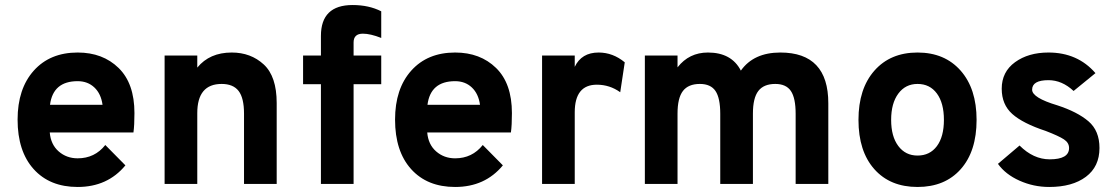

<svg xmlns="http://www.w3.org/2000/svg" viewBox="-20 -732 4445 764"><path d="M289 12Q178 12 114 -59Q50 -130 50 -256Q50 -379 114.5 -451Q179 -523 289 -523Q389 -523 452 -461.5Q515 -400 515 -282Q515 -233 511 -205H178Q182 -157 213.5 -129.5Q245 -102 289 -102Q357 -102 399 -155L479 -74Q408 12 289 12ZM388 -315Q382 -359 355.5 -384Q329 -409 289 -409Q191 -409 179 -315Z M951 -280Q951 -342 929.5 -370Q908 -398 862 -398Q765 -398 765 -282V0H635V-511H765V-463Q814 -523 902 -523Q978 -523 1029.5 -475.5Q1081 -428 1081 -322V0H951Z M1387 0H1257V-397H1186V-511H1257V-589Q1257 -712 1383 -712Q1448 -712 1497 -687V-581Q1454 -598 1424 -598Q1387 -598 1387 -563V-511H1497V-397H1387Z M1791 12Q1680 12 1616 -59Q1552 -130 1552 -256Q1552 -379 1616.5 -451Q1681 -523 1791 -523Q1891 -523 1954 -461.5Q2017 -400 2017 -282Q2017 -233 2013 -205H1680Q1684 -157 1715.5 -129.5Q1747 -102 1791 -102Q1859 -102 1901 -155L1981 -74Q1910 12 1791 12ZM1890 -315Q1884 -359 1857.5 -384Q1831 -409 1791 -409Q1693 -409 1681 -315Z M2137 -511H2267V-466Q2294 -523 2362 -523Q2419 -523 2466 -484L2448 -365Q2406 -395 2355 -395Q2267 -395 2267 -285V0H2137Z M3146 -279Q3146 -342 3127 -370Q3108 -398 3065 -398Q3019 -398 2997.5 -370Q2976 -342 2976 -280V0H2846V-279Q2846 -342 2827 -370Q2808 -398 2765 -398Q2719 -398 2697.5 -370Q2676 -342 2676 -280V0H2546V-511H2676V-464Q2722 -523 2797 -523Q2891 -523 2928 -451Q2979 -523 3085 -523Q3276 -523 3276 -321V0H3146Z M3396 -255Q3396 -379 3459.5 -451Q3523 -523 3631 -523Q3739 -523 3802.5 -451Q3866 -379 3866 -255Q3866 -130 3803 -59Q3740 12 3631 12Q3522 12 3459 -59Q3396 -130 3396 -255ZM3631 -113Q3680 -113 3708 -150.5Q3736 -188 3736 -255Q3736 -322 3708 -360Q3680 -398 3631 -398Q3583 -398 3554.5 -359.5Q3526 -321 3526 -255Q3526 -189 3554.5 -151Q3583 -113 3631 -113Z M4155 12Q4093 12 4037 -13Q3981 -38 3951 -80L4037 -153Q4092 -98 4157 -98Q4234 -98 4234 -143Q4234 -164 4213.5 -177.5Q4193 -191 4141 -211Q4050 -241 4008 -278.5Q3966 -316 3966 -379Q3966 -446 4019 -484.5Q4072 -523 4152 -523Q4268 -523 4339 -441L4252 -370Q4206 -413 4152 -413Q4087 -413 4087 -375Q4087 -343 4187 -313Q4267 -287 4311 -249.5Q4355 -212 4355 -143Q4355 -69 4301 -28.5Q4247 12 4155 12Z"/></svg>

Font: OVRPSS Recut ExtraBold
Style: Regular
Weight: 800
Designer: Giant Group
Foundry: Giant Group
Version: Version 1.001;hotconv 1.0.109;makeotfexe 2.5.65596